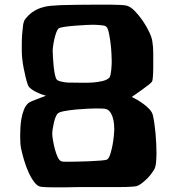

<svg xmlns="http://www.w3.org/2000/svg" viewBox="-20 -761 743 813"><path d="M642.6 -113.3Q642.6 -97.7 641.1 -76.2Q639.6 -54.7 631.8 -41Q627 -33.2 618.7 -22.5Q610.4 -11.7 599.6 -1.5Q588.9 8.8 578.1 16.6Q567.4 24.4 558.6 27.3Q554.7 28.3 542.5 29.3Q530.3 30.3 512.2 30.8Q494.1 31.2 472.2 31.2Q450.2 31.2 428.7 31.2H313.5Q284.2 32.2 255.9 32.2Q231.4 32.2 204.1 32.2Q176.8 32.2 156.2 30.3Q139.6 29.3 125.5 10.7Q111.3 -7.8 100.6 -32.2Q89.8 -56.6 82.5 -81.1Q75.2 -105.5 72.3 -119.1Q67.4 -136.7 66.4 -152.3Q65.4 -168 65.4 -185.5Q65.4 -200.2 66.4 -219.7Q67.4 -239.3 70.8 -258.8Q74.2 -278.3 81.1 -295.9Q87.9 -313.5 99.6 -324.2Q104.5 -328.1 114.7 -332.5Q125 -336.9 136.7 -341.3Q148.4 -345.7 158.7 -349.6Q168.9 -353.5 174.8 -355.5Q167 -357.4 155.3 -361.8Q143.6 -366.2 131.8 -372.1Q120.1 -377.9 110.4 -385.7Q100.6 -393.6 97.7 -402.3Q92.8 -416 88.4 -434.6Q84 -453.1 80.1 -473.1Q76.2 -493.2 74.2 -512.2Q72.3 -531.2 72.3 -545.9Q72.3 -555.7 72.3 -575.2Q72.3 -594.7 73.7 -615.2Q75.2 -635.7 77.6 -653.3Q80.1 -670.9 85.9 -678.7Q100.6 -698.2 117.7 -710Q134.8 -721.7 153.8 -728Q172.9 -734.4 193.8 -736.3Q214.8 -738.3 237.3 -739.3Q273.4 -740.2 308.6 -740.7Q343.8 -741.2 379.9 -741.2Q390.6 -741.2 409.7 -741.2Q428.7 -741.2 449.2 -741.2Q469.7 -741.2 488.3 -740.2Q506.8 -739.3 515.6 -737.3Q532.2 -733.4 550.3 -714.8Q568.4 -696.3 584.5 -672.9Q600.6 -649.4 611.8 -625.5Q623 -601.6 625 -585.9Q628.9 -562.5 628.9 -538.6Q628.9 -514.6 628.9 -491.2Q628.9 -485.4 628.9 -474.6Q628.9 -463.9 628.4 -452.6Q627.9 -441.4 627 -431.2Q626 -420.9 624 -416Q622.1 -412.1 609.9 -402.3Q597.7 -392.6 582.5 -381.8Q567.4 -371.1 554.2 -361.8Q541 -352.5 538.1 -350.6Q547.9 -345.7 561.5 -337.9Q575.2 -330.1 588.9 -319.8Q602.5 -309.6 613.3 -297.9Q624 -286.1 627 -274.4Q630.9 -257.8 633.8 -237.3Q636.7 -216.8 638.7 -194.8Q640.6 -172.9 641.6 -151.4Q642.6 -129.9 642.6 -113.3ZM453.1 -500Q453.1 -508.8 452.1 -531.2Q451.2 -553.7 448.2 -577.6Q445.3 -601.6 440.9 -622.1Q436.5 -642.6 429.7 -648.4Q426.8 -651.4 418.9 -652.8Q411.1 -654.3 402.8 -654.8Q394.5 -655.3 386.2 -655.8Q377.9 -656.2 374 -656.2Q367.2 -656.2 345.2 -655.3Q323.2 -654.3 298.8 -652.3Q274.4 -650.4 253.9 -647.5Q233.4 -644.5 228.5 -640.6Q222.7 -635.7 218.3 -623.5Q213.9 -611.3 210.4 -596.7Q207 -582 205.1 -567.9Q203.1 -553.7 203.1 -546.9Q203.1 -539.1 204.1 -520.5Q205.1 -502 207 -482.4Q209 -462.9 212.4 -445.8Q215.8 -428.7 220.7 -423.8Q225.6 -418.9 234.9 -416.5Q244.1 -414.1 254.9 -412.6Q265.6 -411.1 275.4 -411.1Q285.2 -411.1 292 -411.1Q305.7 -411.1 327.6 -410.6Q349.6 -410.2 372.1 -411.6Q394.5 -413.1 414.6 -418Q434.6 -422.9 443.4 -432.6Q446.3 -436.5 448.2 -445.8Q450.2 -455.1 451.2 -465.3Q452.1 -475.6 452.6 -485.4Q453.1 -495.1 453.1 -500ZM463.9 -211.9Q463.9 -221.7 462.9 -233.9Q461.9 -246.1 459 -257.8Q456.1 -269.5 450.7 -279.8Q445.3 -290 436.5 -295.9Q429.7 -300.8 412.6 -301.3Q395.5 -301.8 385.7 -301.8Q376 -301.8 352.5 -300.8Q329.1 -299.8 303.2 -297.4Q277.3 -294.9 254.9 -291Q232.4 -287.1 225.6 -281.2Q219.7 -276.4 215.3 -265.1Q210.9 -253.9 208 -240.7Q205.1 -227.5 203.1 -214.8Q201.2 -202.1 201.2 -195.3Q201.2 -186.5 204.1 -168.5Q207 -150.4 211.9 -131.3Q216.8 -112.3 223.6 -97.2Q230.5 -82 239.3 -78.1Q241.2 -77.1 246.1 -76.7Q251 -76.2 256.8 -76.2Q262.7 -76.2 267.6 -76.2Q272.5 -76.2 275.4 -76.2Q282.2 -76.2 306.6 -76.7Q331.1 -77.1 357.4 -78.1Q383.8 -79.1 406.2 -81.1Q428.7 -83 432.6 -85Q440.4 -88.9 446.3 -106.4Q452.1 -124 456.1 -144.5Q460 -165 461.9 -184.6Q463.9 -204.1 463.9 -211.9Z"/></svg>

Font: Slackey
Style: Regular
Weight: 400
Designer: Squid
Foundry: Font Diner, Inc DBA Sideshow
Version: Version 1.000